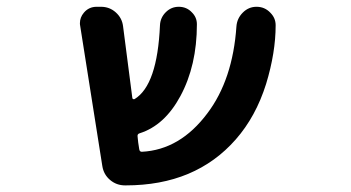

<svg xmlns="http://www.w3.org/2000/svg" viewBox="-20 -568 1040 569"><path d="M350.6 -18.6Q325.2 -18.6 306.2 -34.7Q287.1 -50.8 283.2 -76.2L217.8 -490.2Q216.8 -495.1 216.8 -499Q216.8 -516.6 228.5 -530.3Q243.2 -547.9 266.6 -547.9H279.3Q304.7 -547.9 323.2 -531.2Q341.8 -514.6 344.7 -490.2L372.1 -278.3Q372.1 -275.4 374.5 -274.4Q377 -273.4 378.9 -274.4Q446.3 -315.4 454.1 -493.2Q455.1 -515.6 471.2 -531.7Q487.3 -547.9 509.8 -547.9Q533.2 -547.9 548.8 -531.2Q563.5 -516.6 563.5 -496.1Q563.5 -374 514.6 -283.2Q467.8 -196.3 393.6 -172.9Q386.7 -170.9 387.7 -163.6Q388.7 -156.2 389.6 -145.5Q391.6 -133.8 392.6 -126Q393.6 -118.2 400.4 -118.2Q513.7 -124 594.7 -232.4Q669.9 -332 680.7 -490.2Q682.6 -513.7 699.7 -530.8Q716.8 -547.9 740.2 -547.9Q764.6 -547.9 781.2 -530.3Q796.9 -514.6 796.9 -493.2Q796.9 -412.1 768.6 -319.3Q738.3 -222.7 678.7 -154.8Q619.1 -86.9 537.6 -52.7Q456.1 -18.6 352.5 -18.6Z"/></svg>

Font: Rounded Mgen+ 1mn medium
Style: Regular
Weight: 500
Designer: [Source Han Sans]
Ryoko NISHIZUKA  (kana & ideographs); Paul D. Hunt (Latin, Greek & Cyrillic); Wenlong ZHANG  (bopomofo
Version: Version 1.059.20150602